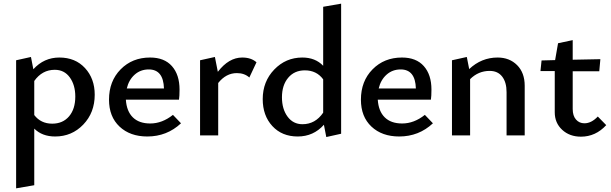

<svg xmlns="http://www.w3.org/2000/svg" viewBox="-20 -739 3336 1048"><path d="M304 -425Q391 -425 444 -367.5Q497 -310 497 -222Q497 -124 434.5 -59Q372 6 281 6Q210 6 167 -37V272L68 289V-410L149 -428L162 -361Q220 -425 304 -425ZM265 -64Q323 -64 357 -104Q391 -144 391 -212Q391 -275 361 -316.5Q331 -358 279 -358Q210 -358 167 -297V-111Q203 -64 265 -64Z M924 -112 968 -66Q891 6 784 6Q690 6 632.5 -48Q575 -102 575 -195Q575 -296 638.5 -360.5Q702 -425 799 -425Q877 -425 918.5 -378Q960 -331 960 -250Q960 -214 957 -195H667Q671 -132 705 -98.5Q739 -65 800 -65Q865 -65 924 -112ZM792 -360Q747 -360 715 -331.5Q683 -303 672 -256H875Q872 -360 792 -360Z M1302 -425Q1351 -425 1380 -399L1341 -316Q1314 -340 1273 -340Q1214 -340 1171 -286V0H1072V-410L1153 -428L1169 -347Q1229 -425 1302 -425Z M1744 -702 1842 -719V-9L1761 9L1748 -58Q1691 6 1605 6Q1519 6 1466.5 -51Q1414 -108 1414 -198Q1414 -294 1477 -359.5Q1540 -425 1630 -425Q1701 -425 1744 -380ZM1631 -61Q1701 -61 1744 -124V-306Q1708 -355 1644 -355Q1587 -355 1553 -314.5Q1519 -274 1519 -208Q1519 -144 1549.5 -102.5Q1580 -61 1631 -61Z M2299 -112 2343 -66Q2266 6 2159 6Q2065 6 2007.5 -48Q1950 -102 1950 -195Q1950 -296 2013.5 -360.5Q2077 -425 2174 -425Q2252 -425 2293.5 -378Q2335 -331 2335 -250Q2335 -214 2332 -195H2042Q2046 -132 2080 -98.5Q2114 -65 2175 -65Q2240 -65 2299 -112ZM2167 -360Q2122 -360 2090 -331.5Q2058 -303 2047 -256H2250Q2247 -360 2167 -360Z M2696 -425Q2761 -425 2802.5 -383.5Q2844 -342 2844 -271V0H2745V-236Q2745 -290 2721 -321Q2697 -352 2653 -352Q2591 -352 2546 -307V0H2447V-410L2528 -428L2541 -362Q2608 -425 2696 -425Z M3243 -103 3289 -56Q3231 7 3151 7Q3089 7 3048.5 -30.5Q3008 -68 3008 -126V-351H2930L2936 -409L3010 -411L3026 -503L3106 -520V-413L3257 -416L3251 -350H3106V-144Q3106 -107 3124 -86.5Q3142 -66 3170 -66Q3208 -66 3243 -103Z"/></svg>

Font: EauTestText Semibold
Style: Regular
Weight: 600
Designer: Christian Thalmann (Catharsis Fonts)
Version: Version 0.001;PS 000.001;hotconv 1.0.88;makeotf.lib2.5.64775